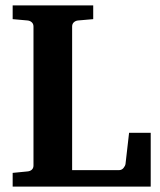

<svg xmlns="http://www.w3.org/2000/svg" viewBox="-20 -691 594 711"><path d="M538.1 0H26.9V-50.8L82 -56.2Q91.8 -57.1 97.9 -62.7Q104 -68.4 104 -78.1V-592.8Q104 -602.5 97.7 -608.4Q91.3 -614.3 82 -615.2L26.9 -620.1V-670.9H325.2V-620.1L269 -615.2Q259.8 -614.3 253.4 -608.4Q247.1 -602.5 247.1 -592.8V-61H420.9Q430.7 -61 437.3 -68.8Q443.8 -76.7 444.8 -84L458 -199.2H538.1Z"/></svg>

Font: Veleka
Style: Bold
Weight: 700
Designer: Stefan Peev, Context Ltd, 2016; SIL International, 1997-2014.
Foundry: Stefan Peev, Context Ltd, 2016
Version: Version 1.000